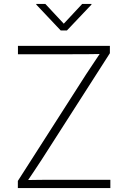

<svg xmlns="http://www.w3.org/2000/svg" viewBox="-20 -962 655 982"><path d="M71.3 0V-36.6L419.9 -581.1Q439.5 -610.8 460 -641.4Q480.5 -671.9 500.5 -702.1L507.3 -686Q465.8 -685.1 424.3 -684.8Q382.8 -684.6 340.8 -684.6H71.8V-727.5H542V-689.9L192.9 -145Q173.3 -114.7 153.1 -84.7Q132.8 -54.7 112.8 -24.9L106 -41Q146.5 -42 186.8 -42.2Q227.1 -42.5 267.6 -42.5H544.4V0ZM211.9 -941.9 306.2 -840.8 400.4 -941.9H447.8V-938.5L322.3 -806.2H290.5L165.5 -938.5V-941.9Z"/></svg>

Font: Inter ExtraLight
Style: Regular
Weight: 250
Designer: Rasmus Andersson
Foundry: rsms
Version: Version 4.001;git-66647c0bb